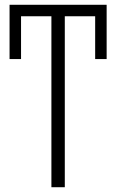

<svg xmlns="http://www.w3.org/2000/svg" viewBox="-20 -783 486 803"><path d="M426 -536H378V-715H251V0H195V-715H68V-536H20V-763H68H426Z"/></svg>

Font: Noto Sans UI NarrowLight
Style: Regular
Weight: 300
Width: 4
Designer: Monotype Design Team
Foundry: Monotype Imaging Inc.
Version: Version 1.001